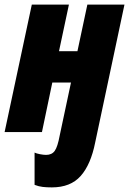

<svg xmlns="http://www.w3.org/2000/svg" viewBox="-33 -573 560 833"><path d="M117 229V89Q125 93 140.5 96Q156 99 167 99Q192 99 204.5 81.5Q217 64 226 15L275 -215H194L149 0H-13L105 -553H266L223 -351H303L346 -553H507L380 45Q361 141 317 190.5Q273 240 192 240Q170 240 152.5 238Q135 236 117 229Z"/></svg>

Font: Noto Sans UI CondBlack
Style: Italic
Weight: 900
Width: 3
Italic angle: -12°
Designer: Monotype Design Team
Foundry: Monotype Imaging Inc.
Version: Version 1.001